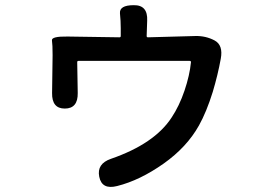

<svg xmlns="http://www.w3.org/2000/svg" viewBox="-20 -644 1040 741"><path d="M432 74Q373 89 363 38Q353 -12 408 -31Q576 -89 642 -190Q672 -235 692 -294Q712 -353 717 -404Q717 -409 712 -409H283Q278 -409 278 -404L280 -285Q281 -225 230 -225Q180 -225 181 -285L183 -431Q183 -472 180.5 -488Q178 -504 241 -503L441 -500Q446 -500 446 -505V-535Q446 -564 443 -592Q440 -624 496 -624Q551 -625 548 -564L546 -505Q546 -500 551 -500L734 -505Q774 -506 808 -488Q842 -470 832 -417Q821 -356 801 -289Q777 -212 748 -160Q701 -76 612 -13Q520 52 432 74Z"/></svg>

Font: Resource Han Rounded KR Medium
Style: Regular
Weight: 500
Designer: Cyano Hao (round all glyphs); Ryoko NISHIZUKA 西塚涼子 (kana, bopomofo & ideographs); Paul D. Hunt (Latin, Greek & Cyrillic)
Foundry: Cyano Hao
Version: 0.990